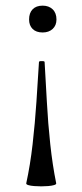

<svg xmlns="http://www.w3.org/2000/svg" viewBox="-20 -385 292 680"><path d="M179 264Q180 268 171.5 270.5Q163 273 150.5 274Q138 275 126 275Q114 275 101 274Q88 273 80 270.5Q72 268 73 264Q87 200 95.5 125.5Q104 51 109 -24Q114 -99 118 -165Q118 -168 123 -168.5Q128 -169 133 -168.5Q138 -168 138 -165Q142 -99 146 -24Q150 51 158 125.5Q166 200 179 264ZM131 -365Q153 -365 166.5 -352Q180 -339 180 -316Q180 -295 166.5 -282.5Q153 -270 131 -270Q108 -270 95.5 -282.5Q83 -295 83 -316Q83 -339 95.5 -352Q108 -365 131 -365Z"/></svg>

Font: Cormorant Garamond Light Medium
Style: Regular
Weight: 500
Version: Version 4.001